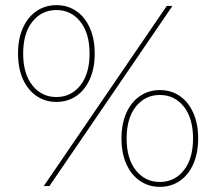

<svg xmlns="http://www.w3.org/2000/svg" viewBox="-20 -723 840 746"><path d="M150 0 628 -700H650L172 0ZM199 -327Q156 -327 122 -350Q88 -373 69 -415.5Q50 -458 50 -515Q50 -572 69 -614.5Q88 -657 122 -680Q156 -703 199 -703Q243 -703 276.5 -680Q310 -657 329 -614.5Q348 -572 348 -515Q348 -458 329 -415.5Q310 -373 276.5 -350Q243 -327 199 -327ZM199 -346Q256 -346 292 -391Q328 -436 328 -515Q328 -594 292 -639Q256 -684 199 -684Q142 -684 106 -639Q70 -594 70 -515Q70 -436 106 -391Q142 -346 199 -346ZM601 3Q558 3 524 -20Q490 -43 471 -85.5Q452 -128 452 -185Q452 -242 471 -284.5Q490 -327 524 -350Q558 -373 601 -373Q645 -373 678.5 -350Q712 -327 731 -284.5Q750 -242 750 -185Q750 -128 731 -85.5Q712 -43 678.5 -20Q645 3 601 3ZM601 -16Q658 -16 694 -61Q730 -106 730 -185Q730 -264 694 -309Q658 -354 601 -354Q544 -354 508 -309Q472 -264 472 -185Q472 -106 508 -61Q544 -16 601 -16Z"/></svg>

Font: Montserrat Thin
Style: Regular
Weight: 100
Designer: Julieta Ulanovsky
Foundry: Julieta Ulanovsky
Version: Version 9.000